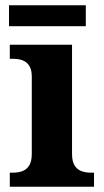

<svg xmlns="http://www.w3.org/2000/svg" viewBox="-20 -705 392 725"><path d="M17 0V-53H29Q49 -53 65 -59Q81 -65 90.5 -80.5Q100 -96 100 -124V-416Q100 -443 90 -457.5Q80 -472 64.5 -477.5Q49 -483 29 -483H17V-536H252V-124Q252 -96 261.5 -80.5Q271 -65 287 -59Q303 -53 323 -53H335V0ZM14 -606V-685H304V-606Z"/></svg>

Font: Noto Serif Myanmar
Style: Regular
Weight: 400
Designer: Ben Mitchell and the Monotype Design Team
Foundry: Monotype Imaging Inc.
Version: Version 2.106